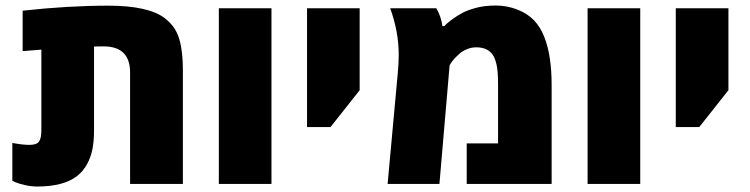

<svg xmlns="http://www.w3.org/2000/svg" viewBox="-20 -662 2700 691"><path d="M574.2 -595.7Q594.2 -579.6 606.4 -561.8Q618.7 -543.9 626 -518.6Q638.2 -476.1 638.2 -409.2V0H448.2V-400.9Q448.2 -495.1 352.5 -495.1Q328.1 -495.1 318.4 -494.6V-192.9Q318.4 -156.7 313.2 -127.9Q308.1 -99.1 294.2 -72.8Q280.3 -46.4 257.8 -28.8Q209 9.3 113.8 9.3Q92.3 9.3 69.8 4.2Q47.4 -1 36.1 -5.9L24.4 -11.2V-147.5Q61 -140.6 86.4 -140.6Q111.8 -140.6 120.4 -152.6Q128.9 -164.6 128.9 -192.9V-483.4L61.5 -478V-623.5Q225.1 -641.6 370.1 -641.6Q515.1 -641.6 574.2 -595.7Z M957 0H767.6V-632.3H957Z M1085 -204.6V-632.3H1274.4V-337.4L1169.4 -204.6Z M1550.3 -632.3Q1567.4 -603.5 1572.3 -567.9H1579.1Q1587.4 -577.6 1606.9 -592Q1626.5 -606.4 1645.3 -616.2Q1664.1 -626 1694.1 -634Q1724.1 -642.1 1764.4 -642.1Q1804.7 -642.1 1841.6 -627.7Q1878.4 -613.3 1901.9 -588.9Q1925.3 -564.5 1939.5 -527.3Q1965.3 -461.4 1965.3 -356V0H1659.7V-146H1772.5V-356Q1772.5 -407.2 1766.8 -430.7Q1761.2 -454.1 1752.9 -465.3Q1734.4 -491.7 1693.8 -491.7Q1676.8 -491.7 1660.6 -485.1Q1644.5 -478.5 1633.8 -468.8Q1610.4 -447.8 1602.1 -433.6L1598.1 -426.8L1561.5 0H1375L1411.6 -399.4Q1415 -434.6 1415 -464.4Q1415 -547.4 1384.3 -632.3Z M2284.2 0H2094.7V-632.3H2284.2Z M2412.1 -204.6V-632.3H2601.6V-337.4L2496.6 -204.6Z"/></svg>

Font: Open Sans Hebrew Extra Bold
Style: Regular
Weight: 800
Foundry: Ascender Corporation, Yanek Iontef
Version: Version 2.001;PS 002.001;hotconv 1.0.70;makeotf.lib2.5.58329